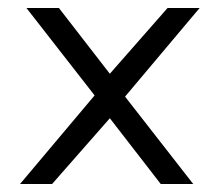

<svg xmlns="http://www.w3.org/2000/svg" viewBox="-20 -489 548 479"><path d="M292 -248 462 -30H381L254 -194L110 -30H30L216 -251L46 -469H127L254 -305L398 -469H478Z"/></svg>

Font: Catamaran
Style: Regular
Weight: 400
Designer: Pria Ravichandran
Version: Version 2.000